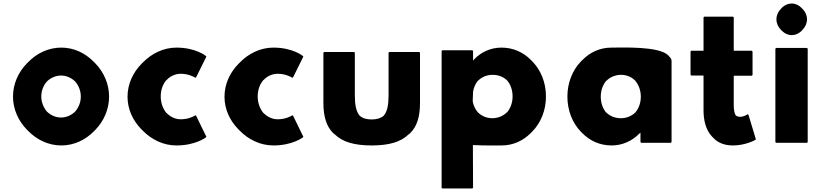

<svg xmlns="http://www.w3.org/2000/svg" viewBox="-20 -806 4682 1093"><path d="M246 -341C266 -362 297 -376 328 -376C359 -376 388 -362 409 -341C428 -318 440 -289 440 -256C440 -224 428 -195 409 -172C388 -151 359 -137 328 -137C297 -137 268 -150 246 -172C228 -194 215 -224 215 -256C215 -288 226 -318 246 -341ZM133 -68 140 -61C190 -10 256 22 329 22C401 22 466 -9 515 -59L522 -66C571 -116 601 -184 601 -256C601 -328 571 -396 522 -446L514 -454C465 -504 401 -535 329 -535C257 -535 191 -504 141 -453L133 -445C84 -395 54 -328 54 -256C54 -184 85 -117 133 -68Z M1155 -27 1097 -146 1093 -150C1084 -144 1053 -127 1009 -127C978 -127 951 -140 929 -162H928C908 -186 895 -219 895 -257C895 -294 907 -327 928 -351H929C950 -373 978 -386 1009 -386C1052 -386 1083 -369 1093 -363L1097 -367L1155 -484L1151 -488C1151 -488 1095 -535 984 -535C912 -535 843 -502 792 -449L785 -442C737 -393 706 -328 706 -255C706 -184 736 -121 783 -72L791 -64C842 -11 911 22 984 22C1092 22 1149 -22 1151 -23Z M1707 -27 1649 -146 1645 -150C1636 -144 1605 -127 1561 -127C1530 -127 1503 -140 1481 -162H1480C1460 -186 1447 -219 1447 -257C1447 -294 1459 -327 1480 -351H1481C1502 -373 1530 -386 1561 -386C1604 -386 1635 -369 1645 -363L1649 -367L1707 -484L1703 -488C1703 -488 1647 -535 1536 -535C1464 -535 1395 -502 1344 -449L1337 -442C1289 -393 1258 -328 1258 -255C1258 -184 1288 -121 1335 -72L1343 -64C1394 -11 1463 22 1536 22C1644 22 1701 -22 1703 -23Z M1996 -510H1825L1821 -506V-221C1821 -143 1838 -87 1876 -49L1884 -42H1885C1929 2 1997 22 2096 22C2195 22 2263 2 2307 -42H2308L2316 -49C2354 -87 2371 -142 2371 -221V-506L2367 -510H2196L2192 -506V-264C2192 -209 2185 -172 2165 -148L2164 -147C2148 -133 2125 -126 2096 -126C2067 -126 2045 -132 2028 -147L2027 -148C2007 -172 2000 -209 2000 -264V-506ZM1877 -54H1876ZM2316 -54H2315Z M2867 -167H2866C2845 -146 2815 -133 2783 -133C2751 -133 2722 -145 2700 -167C2687 -182 2675 -204 2671 -229L2673 -284C2677 -309 2687 -330 2701 -347H2702C2722 -367 2751 -380 2784 -380C2818 -380 2847 -368 2868 -347C2886 -325 2898 -294 2898 -257C2898 -221 2886 -190 2867 -167ZM2494 -516V263L2498 267H2669L2673 263L2672 20H2677C2740 23 2808 22 2835 22C2902 22 2958 -5 3002 -49L3010 -57C3059 -107 3088 -178 3088 -257C3088 -336 3059 -406 3011 -456L3003 -464C2960 -508 2902 -535 2835 -535C2772 -535 2719 -509 2681 -470L2673 -461V-516L2669 -520H2498Z M3431 -346H3432C3453 -367 3483 -380 3515 -380C3546 -380 3574 -369 3596 -347C3615 -324 3628 -293 3628 -256C3628 -221 3617 -190 3597 -166C3577 -146 3547 -133 3515 -133C3481 -133 3452 -145 3431 -166H3430C3412 -188 3400 -219 3400 -256C3400 -292 3412 -323 3431 -346ZM3792 -482 3784 -491C3732 -544 3521 -535 3462 -535C3395 -535 3340 -509 3296 -465L3288 -457C3239 -407 3210 -335 3210 -256C3210 -177 3239 -105 3287 -56L3294 -49C3337 -5 3394 22 3462 22C3525 22 3579 -5 3617 -43L3626 -51V3L3630 7H3799L3803 3V-458C3803 -468 3799 -475 3792 -482Z M3915 -517 3911 -513V-381L3915 -376H3985V-179C3985 -125 3996 -68 4033 -29L4041 -21C4065 5 4101 22 4153 22C4219 22 4272 -5 4279 -9L4283 -13L4241 -152L4237 -156C4230 -152 4213 -141 4194 -141C4185 -141 4177 -143 4170 -148L4169 -149C4160 -161 4157 -182 4157 -211V-375H4260L4264 -379V-512L4260 -517H4157V-707L4153 -711H3989L3985 -707V-517Z M4425 -637 4432 -630C4446 -616 4465 -606 4487 -606C4508 -606 4527 -615 4542 -629L4549 -637C4564 -652 4574 -673 4574 -696C4574 -719 4564 -740 4549 -755L4542 -762C4528 -776 4509 -786 4487 -786C4466 -786 4447 -777 4432 -763L4425 -755C4410 -740 4400 -719 4400 -696C4400 -673 4410 -652 4425 -637ZM4398 7H4574L4578 3V-529L4574 -533H4398L4394 -529V3Z"/></svg>

Font: Hussar Woodtype
Style: Bd
Weight: 900
Foundry: Cannot Into Space Fonts
Version: Version 1.07